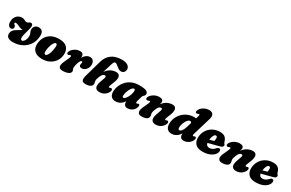

<svg xmlns="http://www.w3.org/2000/svg" viewBox="177 -2158 5458 3601"><g transform="rotate(30 2906.0 -357.0)"><path d="M633 -359Q633 -275.5 603.8 -207.2Q574.5 -139 521.2 -89.8Q468 -40.5 397 -14Q326 12.5 242.5 12.5Q173.5 12.5 137.5 -12.8Q101.5 -38 101.5 -88.5Q101.5 -128.5 120.2 -155.5Q139 -182.5 168.5 -202.5Q198 -222.5 229.8 -240.2Q261.5 -258 287 -278.5Q247 -282 217.2 -294.5Q187.5 -307 163.8 -318.5Q140 -330 117.5 -330Q93 -330 93 -311.5Q93 -297.5 110.5 -286.5Q134 -271 134 -241.5Q134.5 -219 119.8 -205.2Q105 -191.5 84.5 -191.5Q52.5 -191.5 31.5 -219.5Q10.5 -247.5 10.5 -299Q10.5 -349 30.5 -388.2Q50.5 -427.5 86.2 -450.2Q122 -473 169.5 -473Q196 -473 214.2 -465Q232.5 -457 246.8 -449Q261 -441 277 -441Q296 -441 308 -448.8Q320 -456.5 332.5 -464.5Q345 -472.5 366 -472.5Q382 -472.5 392 -460.2Q402 -448 402.5 -424Q402.5 -395.5 394 -360.2Q385.5 -325 374.2 -287Q363 -249 354.2 -212.5Q345.5 -176 345.5 -144.5Q345.5 -118 355.2 -108Q365 -98 379 -98Q395 -98 413 -116Q431 -134 443.8 -166.2Q456.5 -198.5 456.5 -241Q456.5 -264.5 453.2 -277.5Q450 -290.5 441.5 -304Q433.5 -318.5 429.2 -333.5Q425 -348.5 425 -366Q425 -411.5 453.8 -442Q482.5 -472.5 532 -472.5Q579.5 -472.5 606.2 -444.5Q633 -416.5 633 -359Z M983.5 -474.5Q1096 -472.5 1148 -414.5Q1200 -356.5 1192.5 -261.5Q1187 -184 1145.8 -121.2Q1104.5 -58.5 1032.5 -22Q960.5 14.5 863 12.5Q752 9.5 700.2 -47.8Q648.5 -105 657.5 -199Q663 -273.5 699.2 -336.8Q735.5 -400 805.8 -438Q876 -476 983.5 -474.5ZM891 -87.5Q910.5 -86.5 929.2 -113Q948 -139.5 962.5 -184.5Q977 -229.5 983.5 -283Q990.5 -335 983.8 -353.8Q977 -372.5 959 -374Q937 -375.5 916.8 -345.2Q896.5 -315 882 -268.2Q867.5 -221.5 862.5 -173.5Q857 -125.5 865.8 -107Q874.5 -88.5 891 -87.5Z M1260.5 -300.5Q1244 -300.5 1235.2 -316.5Q1226.5 -332.5 1239 -358Q1260 -405 1311.2 -439.2Q1362.5 -473.5 1428 -473.5Q1463 -473.5 1482.5 -454.8Q1502 -436 1502 -405.5Q1502 -391.5 1498 -372Q1560.5 -472 1644 -472Q1687 -472 1712.8 -442.5Q1738.5 -413 1738.5 -362Q1738.5 -317 1719.5 -282.2Q1700.5 -247.5 1671.5 -227.5Q1642.5 -207.5 1611.5 -207.5Q1578 -207.5 1565.2 -221.8Q1552.5 -236 1552.5 -250.5Q1552.5 -265.5 1557.2 -279.2Q1562 -293 1562 -309Q1562 -325.5 1548.5 -325.5Q1532.5 -325.5 1519.8 -308.2Q1507 -291 1492 -249Q1480 -214 1475.8 -189.2Q1471.5 -164.5 1471.5 -140.5Q1471.5 -118 1480.5 -103.8Q1489.5 -89.5 1489.5 -73Q1489.5 -35 1442.8 -11.8Q1396 11.5 1319 11.5Q1251.5 11.5 1239.5 -30.2Q1227.5 -72 1258 -140L1310 -255.5Q1337.5 -317 1306.5 -317Q1297.5 -317 1285 -309Q1272.5 -300.5 1260.5 -300.5Z M1973.5 -233.5Q1959.5 -197.5 1953.5 -178.5Q1947.5 -159.5 1947.5 -143.5Q1947.5 -126 1953 -109.5Q1958.5 -93 1958.5 -72Q1958.5 -32.5 1921 -10Q1883.5 12.5 1816 12.5Q1752.5 12.5 1739.2 -23.2Q1726 -59 1748.5 -137.5L1849.5 -494Q1880 -600 1963.2 -663.5Q2046.5 -727 2193 -727Q2269 -727 2313.8 -696Q2358.5 -665 2358.5 -614.5Q2358.5 -578.5 2336 -552.5Q2313.5 -526.5 2275 -526.5Q2246.5 -526.5 2223 -540.2Q2199.5 -554 2179.2 -571.8Q2159 -589.5 2140.5 -603.2Q2122 -617 2103 -617Q2086 -617 2075.8 -601.5Q2065.5 -586 2052.5 -543.5L1993.5 -352Q2041.5 -417.5 2095.2 -445Q2149 -472.5 2204.5 -472.5Q2252 -472.5 2272.5 -448.2Q2293 -424 2291.2 -383.5Q2289.5 -343 2270.5 -294.5L2234.5 -204.5Q2214.5 -153 2239 -153Q2248.5 -153 2262 -160Q2276 -168 2287.5 -161.5Q2300 -157 2303 -138.5Q2306 -120 2291 -90Q2266.5 -44 2221.5 -15.8Q2176.5 12.5 2119 12.5Q2068.5 12.5 2045 -9.8Q2021.5 -32 2020 -69.2Q2018.5 -106.5 2034 -152L2070 -254Q2078.5 -279.5 2076.5 -296.2Q2074.5 -313 2053 -313Q2028.5 -313 2008.2 -292.2Q1988 -271.5 1973.5 -233.5Z M2820.5 -204.5Q2806 -152.5 2832 -152.5Q2839.5 -152.5 2844 -155Q2848.5 -157.5 2855.5 -162Q2866.5 -168 2876.5 -164Q2889 -161.5 2892.2 -146Q2895.5 -130.5 2885.5 -99.5Q2868 -48 2823.2 -18Q2778.5 12 2720.5 12Q2683 12 2663 -12.5Q2643 -37 2643 -79Q2643 -86 2643.5 -93Q2607 -39 2563 -13.5Q2519 12 2460 12Q2401 12 2367 -28.2Q2333 -68.5 2339.5 -152Q2343.5 -205.5 2367.5 -262Q2391.5 -318.5 2436.8 -366.8Q2482 -415 2549 -444.8Q2616 -474.5 2706.5 -474.5Q2821 -474.5 2863.5 -451.8Q2906 -429 2901 -389Q2898 -367.5 2887.5 -356.8Q2877 -346 2865.5 -334.8Q2854 -323.5 2848 -301.5ZM2540 -172.5Q2536.5 -143 2543 -131.2Q2549.5 -119.5 2560 -119.5Q2576.5 -119.5 2595.8 -137.8Q2615 -156 2632.5 -186.2Q2650 -216.5 2662.2 -253.2Q2674.5 -290 2677.5 -326.5Q2679.5 -346.5 2673 -358Q2666.5 -369.5 2653.5 -369.5Q2636 -369.5 2617.2 -351.2Q2598.5 -333 2582.5 -303.5Q2566.5 -274 2555 -239.5Q2543.5 -205 2540 -172.5Z M2960 -304Q2944 -309 2941.8 -329Q2939.5 -349 2955.5 -373.5Q2984.5 -418 3035.8 -445.2Q3087 -472.5 3141 -472.5Q3227.5 -472.5 3227.5 -408.5Q3227.5 -396 3222.8 -381.5Q3218 -367 3210.5 -351.5Q3261.5 -418.5 3316.2 -445.5Q3371 -472.5 3425.5 -472.5Q3472 -472.5 3491.8 -448.2Q3511.5 -424 3509.5 -383.5Q3507.5 -343 3488.5 -294.5L3452.5 -204.5Q3432.5 -153 3457 -153Q3466.5 -153 3480 -160Q3494 -168 3505.5 -161.5Q3518 -157 3521 -138.5Q3524 -120 3509 -90Q3484.5 -44 3439.5 -15.8Q3394.5 12.5 3337 12.5Q3286.5 12.5 3263 -9.8Q3239.5 -32 3238 -69.2Q3236.5 -106.5 3252 -152L3288 -254Q3296.5 -279.5 3294.5 -296.2Q3292.5 -313 3271 -313Q3246.5 -313 3226.2 -292.2Q3206 -271.5 3191.5 -233.5Q3177.5 -197.5 3171.5 -178.5Q3165.5 -159.5 3165.5 -143.5Q3165.5 -126 3171 -109.5Q3176.5 -93 3176.5 -72Q3176.5 -32.5 3138.5 -10Q3100.5 12.5 3029.5 12.5Q2967 12.5 2951.5 -29.8Q2936 -72 2966.5 -139.5L3019 -255.5Q3035 -290.5 3033.8 -303.5Q3032.5 -316.5 3018.5 -316.5Q3010 -316.5 2991 -307Q2973.5 -298.5 2960 -304Z M4163 -583.5 4049.5 -204.5Q4040.5 -175.5 4043.2 -164Q4046 -152.5 4057.5 -152.5Q4066 -152.5 4079 -160Q4093 -168.5 4104 -161.5Q4116.5 -157 4119 -140.2Q4121.5 -123.5 4109 -94.5Q4095 -61.5 4067.8 -37.5Q4040.5 -13.5 4007.5 -0.5Q3974.5 12.5 3943.5 12.5Q3857 12.5 3857 -79.5Q3857 -88.5 3857 -97Q3822 -41 3776.2 -14.2Q3730.5 12.5 3677 12.5Q3610.5 12.5 3576 -34.8Q3541.5 -82 3553.5 -172.5Q3559.5 -228.5 3586.5 -281.8Q3613.5 -335 3658.5 -377.8Q3703.5 -420.5 3764.5 -446Q3825.5 -471.5 3900 -471.5Q3919 -471.5 3936.5 -468.5L3949 -509.5Q3959 -542.5 3958.5 -554.8Q3958 -567 3946 -567Q3937.5 -567 3921 -558.5Q3903 -549 3890 -554Q3876 -558.5 3873.2 -577.5Q3870.5 -596.5 3886.5 -625Q3914 -671 3966 -699Q4018 -727 4075 -727Q4140.5 -727 4161.8 -688Q4183 -649 4163 -583.5ZM3747 -160.5Q3747 -137 3755 -127.5Q3763 -118 3775.5 -118Q3801 -118 3825.8 -151Q3850.5 -184 3867.5 -240.5L3897 -338Q3894 -371.5 3866 -371.5Q3844 -371.5 3822.8 -351Q3801.5 -330.5 3784.5 -298.2Q3767.5 -266 3757.2 -229.5Q3747 -193 3747 -160.5Z M4628 -159.5Q4628 -118.5 4594.8 -78.8Q4561.5 -39 4499 -13.2Q4436.5 12.5 4348 12.5Q4239.5 12.5 4191.2 -42.8Q4143 -98 4147.5 -183.5Q4151 -265 4191 -330.8Q4231 -396.5 4300 -435.5Q4369 -474.5 4459.5 -474.5Q4530.5 -474.5 4567 -441.8Q4603.5 -409 4617 -356.5Q4624 -330 4633.5 -323Q4649.5 -312.5 4649.5 -293.5Q4649.5 -276.5 4637.5 -262Q4625.5 -247.5 4593 -239Q4563 -230.5 4521.2 -219.8Q4479.5 -209 4434.8 -197.8Q4390 -186.5 4351 -176.5Q4363 -111.5 4425 -111.5Q4489.5 -111.5 4536 -162Q4556 -184 4570 -192.5Q4584 -201 4600 -199Q4615.5 -197 4621.8 -185.2Q4628 -173.5 4628 -159.5ZM4420.5 -377Q4397 -377 4377 -340Q4357 -303 4350.5 -246Q4376 -252.5 4401.2 -259.5Q4426.5 -266.5 4446 -272.5Q4452.5 -298.5 4452.5 -336.5Q4452.5 -377 4420.5 -377Z M4702 -304Q4686 -309 4683.8 -329Q4681.5 -349 4697.5 -373.5Q4726.5 -418 4777.8 -445.2Q4829 -472.5 4883 -472.5Q4969.5 -472.5 4969.5 -408.5Q4969.5 -396 4964.8 -381.5Q4960 -367 4952.5 -351.5Q5003.5 -418.5 5058.2 -445.5Q5113 -472.5 5167.5 -472.5Q5214 -472.5 5233.8 -448.2Q5253.5 -424 5251.5 -383.5Q5249.5 -343 5230.5 -294.5L5194.5 -204.5Q5174.5 -153 5199 -153Q5208.5 -153 5222 -160Q5236 -168 5247.5 -161.5Q5260 -157 5263 -138.5Q5266 -120 5251 -90Q5226.5 -44 5181.5 -15.8Q5136.5 12.5 5079 12.5Q5028.5 12.5 5005 -9.8Q4981.5 -32 4980 -69.2Q4978.5 -106.5 4994 -152L5030 -254Q5038.5 -279.5 5036.5 -296.2Q5034.5 -313 5013 -313Q4988.5 -313 4968.2 -292.2Q4948 -271.5 4933.5 -233.5Q4919.5 -197.5 4913.5 -178.5Q4907.5 -159.5 4907.5 -143.5Q4907.5 -126 4913 -109.5Q4918.5 -93 4918.5 -72Q4918.5 -32.5 4880.5 -10Q4842.5 12.5 4771.5 12.5Q4709 12.5 4693.5 -29.8Q4678 -72 4708.5 -139.5L4761 -255.5Q4777 -290.5 4775.8 -303.5Q4774.5 -316.5 4760.5 -316.5Q4752 -316.5 4733 -307Q4715.5 -298.5 4702 -304Z M5779 -159.5Q5779 -118.5 5745.8 -78.8Q5712.5 -39 5650 -13.2Q5587.5 12.5 5499 12.5Q5390.5 12.5 5342.2 -42.8Q5294 -98 5298.5 -183.5Q5302 -265 5342 -330.8Q5382 -396.5 5451 -435.5Q5520 -474.5 5610.5 -474.5Q5681.5 -474.5 5718 -441.8Q5754.5 -409 5768 -356.5Q5775 -330 5784.5 -323Q5800.5 -312.5 5800.5 -293.5Q5800.5 -276.5 5788.5 -262Q5776.5 -247.5 5744 -239Q5714 -230.5 5672.2 -219.8Q5630.5 -209 5585.8 -197.8Q5541 -186.5 5502 -176.5Q5514 -111.5 5576 -111.5Q5640.5 -111.5 5687 -162Q5707 -184 5721 -192.5Q5735 -201 5751 -199Q5766.5 -197 5772.8 -185.2Q5779 -173.5 5779 -159.5ZM5571.5 -377Q5548 -377 5528 -340Q5508 -303 5501.5 -246Q5527 -252.5 5552.2 -259.5Q5577.5 -266.5 5597 -272.5Q5603.5 -298.5 5603.5 -336.5Q5603.5 -377 5571.5 -377Z"/></g></svg>

Font: Fraunces 72pt S100 Black
Style: Italic
Weight: 900
Italic angle: -16°
Version: Version 1.000; ttfautohint (v1.8.3)